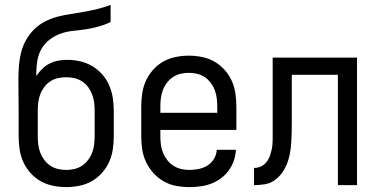

<svg xmlns="http://www.w3.org/2000/svg" viewBox="-20 -755 1540 783"><path d="M250 8Q223 8 196 2.5Q169 -3 146 -16Q123 -29 104.5 -49.5Q86 -70 75 -94.5Q64 -119 60 -146Q56 -173 56 -200V-303Q56 -334 55.5 -365.5Q55 -397 55 -429Q55 -457 57 -484.5Q59 -512 65.5 -539Q72 -566 85.5 -590.5Q99 -615 118.5 -634.5Q138 -654 163 -667Q188 -680 215 -687Q242 -694 269.5 -698Q297 -702 324 -707Q351 -712 378 -718.5Q405 -725 431 -735V-665Q408 -654 383 -647Q358 -640 332.5 -636Q307 -632 281 -629.5Q255 -627 230.5 -619Q206 -611 184.5 -595Q163 -579 150 -557Q137 -535 132.5 -509Q128 -483 128 -457Q128 -454 128 -451Q128 -448 128 -445Q138 -460 151.5 -473.5Q165 -487 181.5 -495.5Q198 -504 216.5 -507.5Q235 -511 254 -511Q281 -511 307 -505Q333 -499 356 -485.5Q379 -472 397 -451.5Q415 -431 425.5 -406.5Q436 -382 440 -355.5Q444 -329 444 -303V-200Q444 -173 440 -146Q436 -119 425 -94.5Q414 -70 395.5 -49.5Q377 -29 354 -16Q331 -3 304 2.5Q277 8 250 8ZM250 -62Q267 -62 284 -66Q301 -70 315 -79.5Q329 -89 339.5 -103Q350 -117 356 -133Q362 -149 364 -166Q366 -183 366 -200V-303Q366 -320 364 -336.5Q362 -353 356 -369Q350 -385 340 -399Q330 -413 315.5 -422.5Q301 -432 284.5 -436Q268 -440 251 -440Q233 -440 216.5 -436.5Q200 -433 185.5 -423.5Q171 -414 160.5 -400Q150 -386 144 -370Q138 -354 136 -337Q134 -320 134 -303V-200Q134 -183 136 -166Q138 -149 144 -133Q150 -117 160.5 -103Q171 -89 185 -79.5Q199 -70 216 -66Q233 -62 250 -62Z M752 8Q725 8 698 3Q671 -2 647.5 -15.5Q624 -29 605.5 -49.5Q587 -70 575.5 -94.5Q564 -119 560 -146Q556 -173 556 -200V-320Q556 -347 560 -374Q564 -401 575 -425.5Q586 -450 604.5 -470.5Q623 -491 646 -504Q669 -517 696 -522.5Q723 -528 750 -528Q777 -528 804 -522.5Q831 -517 854 -504Q877 -491 895.5 -470.5Q914 -450 925 -425.5Q936 -401 940 -374Q944 -347 944 -320V-225H634V-200Q634 -183 636 -166Q638 -149 644.5 -133Q651 -117 661.5 -103Q672 -89 686.5 -79.5Q701 -70 718 -66Q735 -62 752 -62Q771 -62 790.5 -66Q810 -70 826 -80Q842 -90 852.5 -107Q863 -124 864 -144H942Q941 -121 933.5 -99.5Q926 -78 912.5 -59.5Q899 -41 880.5 -27.5Q862 -14 841 -6Q820 2 797 5Q774 8 752 8ZM866 -295V-320Q866 -337 864 -354Q862 -371 856 -387Q850 -403 839.5 -417Q829 -431 815 -440.5Q801 -450 784 -454Q767 -458 750 -458Q733 -458 716 -454Q699 -450 685 -440.5Q671 -431 660.5 -417Q650 -403 644 -387Q638 -371 636 -354Q634 -337 634 -320V-295Z M1016 0V-70Q1027 -70 1038 -73.5Q1049 -77 1057.5 -84.5Q1066 -92 1072 -101.5Q1078 -111 1081.5 -121.5Q1085 -132 1087.5 -143Q1090 -154 1091 -165Q1092 -176 1092 -187Q1092 -198 1092 -209Q1092 -213 1092 -217Q1092 -221 1092 -226V-228Q1092 -236 1092 -244.5Q1092 -253 1092 -261V-520H1436V0H1358V-450H1170V-261Q1170 -261 1170 -261Q1170 -261 1170 -261V-259Q1170 -259 1170 -258.5Q1170 -258 1170 -257V-256Q1170 -235 1169.5 -213.5Q1169 -192 1167.5 -170.5Q1166 -149 1162 -127.5Q1158 -106 1150 -86Q1142 -66 1129 -48.5Q1116 -31 1098.5 -19Q1081 -7 1059.5 -3.5Q1038 0 1016 0Z"/></svg>

Font: Iosevka SS04
Style: Regular
Weight: 400
Monospace: yes
Designer: Belleve Invis
Foundry: Belleve Invis
Version: Version 19.0.0; ttfautohint (v1.8.4)